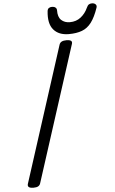

<svg xmlns="http://www.w3.org/2000/svg" viewBox="-77 -1339 839 1402"><g transform="rotate(-5 342.5 -638.0)"><path d="M110 14Q88 14 77.5 7Q67 0 71 -16L391 -1011Q396 -1025 408.5 -1031.5Q421 -1038 443 -1038Q466 -1038 476 -1031Q486 -1024 481 -1008L161 -14Q157 0 145 7Q133 14 110 14ZM465 -1081Q391 -1081 353 -1126Q315 -1171 325 -1262Q327 -1277 336 -1283.5Q345 -1290 360 -1290Q375 -1290 384.5 -1282.5Q394 -1275 394 -1262Q393 -1212 417.5 -1189.5Q442 -1167 480 -1167Q527 -1167 560.5 -1193.5Q594 -1220 612 -1260Q620 -1278 629 -1284Q638 -1290 652 -1290Q669 -1290 678.5 -1280.5Q688 -1271 683 -1256Q660 -1188 631 -1149.5Q602 -1111 561.5 -1096Q521 -1081 465 -1081Z"/></g></svg>

Font: Playwrite IN
Style: Regular
Weight: 400
Designer: Veronika Burian, José Scaglione
Foundry: TypeTogether
Version: Version 1.002